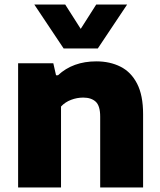

<svg xmlns="http://www.w3.org/2000/svg" viewBox="-20 -828 708 848"><path d="M60 0V-548.5H215.5L227.5 -495.5H236Q302 -557 405.5 -557Q465.5 -557 512.2 -533.5Q559 -510 585.5 -458.5Q612 -407 612 -324V0H422.5V-313Q422.5 -360.5 402.8 -378.8Q383 -397 347.5 -397Q320 -397 293.8 -387Q267.5 -377 249.5 -357.5V0ZM261 -614 131.5 -808H268L336.5 -700.5L405 -808H541.5L412 -614Z"/></svg>

Font: Encode Sans Semi Expanded ExtraBold
Style: Regular
Weight: 800
Width: 6
Designer: Multiple Designers
Foundry: Impallari Type
Version: Version 3.000; ttfautohint (v1.8.3) -l 8 -r 50 -G 200 -x 14 